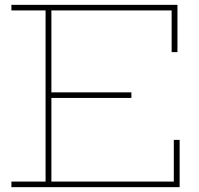

<svg xmlns="http://www.w3.org/2000/svg" viewBox="-20 -772 819 792"><path d="M522 -391V-368H181V-391ZM697 -195H721V0H27V-23H168V-729H27V-752H712V-557H688V-729H192V-23H697Z"/></svg>

Font: Hepta Slab ExtraLight
Style: Regular
Weight: 200
Designer: Michael LaGattuta
Foundry: Michael LaGattuta
Version: Version 1.100